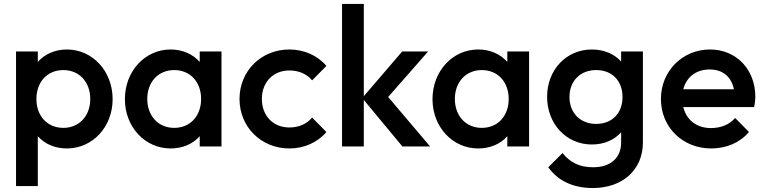

<svg xmlns="http://www.w3.org/2000/svg" viewBox="-20 -740 3863 970"><path d="M318 10C448 10 549 -99 549 -239C549 -380 448 -490 318 -490C257 -490 205 -466 171 -427V-480H61V200H171V-52C205 -13 257 10 318 10ZM164 -240C164 -326 219 -386 300 -386C380 -386 436 -326 436 -240C436 -154 380 -94 300 -94C219 -94 164 -154 164 -240Z M842 10C903 10 955 -13 989 -52V0H1099V-480H989V-427C955 -466 903 -490 842 -490C712 -490 611 -380 611 -239C611 -99 712 10 842 10ZM724 -240C724 -326 780 -386 860 -386C941 -386 996 -326 996 -240C996 -154 941 -94 860 -94C780 -94 724 -154 724 -240Z M1442 10C1516 10 1584 -20 1629 -73L1557 -146C1529 -113 1489 -96 1442 -96C1360 -96 1303 -155 1303 -240C1303 -325 1360 -384 1442 -384C1489 -384 1529 -367 1557 -334L1629 -407C1584 -460 1516 -490 1442 -490C1299 -490 1190 -381 1190 -240C1190 -99 1299 10 1442 10Z M2013 0H2153L1941 -250L2143 -480H2012L1818 -254V-720H1708V0H1818V-235Z M2396 10C2457 10 2509 -13 2543 -52V0H2653V-480H2543V-427C2509 -466 2457 -490 2396 -490C2266 -490 2165 -380 2165 -239C2165 -99 2266 10 2396 10ZM2278 -240C2278 -326 2334 -386 2414 -386C2495 -386 2550 -326 2550 -240C2550 -154 2495 -94 2414 -94C2334 -94 2278 -154 2278 -240Z M2975 210C3125 210 3228 118 3228 -20V-480H3118V-429C3084 -467 3032 -490 2970 -490C2841 -490 2744 -387 2744 -251C2744 -114 2841 -10 2970 -10C3032 -10 3084 -33 3118 -72V-20C3118 58 3064 105 2977 105C2908 105 2860 81 2822 33L2750 105C2797 172 2874 210 2975 210ZM2857 -250C2857 -331 2912 -386 2992 -386C3072 -386 3125 -332 3125 -250C3125 -168 3072 -114 2992 -114C2912 -114 2857 -169 2857 -250Z M3573 10C3648 10 3717 -18 3764 -73L3694 -144C3665 -110 3621 -93 3572 -93C3500 -93 3448 -133 3432 -199H3790C3794 -219 3796 -235 3796 -251C3796 -389 3700 -490 3567 -490C3428 -490 3319 -381 3319 -240C3319 -97 3429 10 3573 10ZM3432 -289C3448 -351 3497 -389 3565 -389C3632 -389 3674 -353 3688 -289Z"/></svg>

Font: MV Cash Medium
Style: Regular
Weight: 500
Designer: Rodrigo Fuenzalida
Foundry: fragTYPE
Version: Version 1.100;Glyphs 3.1.2 (3151)